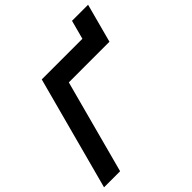

<svg xmlns="http://www.w3.org/2000/svg" viewBox="-265 -995 1149 1149"><g transform="rotate(-45 309.5 -420.0)"><path d="M-42.5 0H93.5L252.4 -593H596.4L662.5 -840H526.5L494.4 -720H150.4Z"/></g></svg>

Font: Manrope
Style: ExtraBoldItalic
Weight: 800
Italic angle: -15°
Designer: Mikhail Sharanda
Foundry: Mikhail Sharanda
Version: Version 4.502;hotconv 1.0.109;makeotfexe 2.5.65596